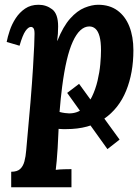

<svg xmlns="http://www.w3.org/2000/svg" viewBox="-20 -531 580 806"><path d="M431 95 262 -141 312 -179 482 55ZM27 255V190Q52 190 64.5 178.5Q77 167 82.5 146.5Q88 126 90 100Q101 -17 108 -102.5Q115 -188 118.5 -246Q122 -304 123.5 -338.5Q125 -373 125 -389Q125 -407 120.5 -412.5Q116 -418 110 -418Q99 -418 87 -401Q75 -384 62 -339L8 -355Q12 -376 21 -403Q30 -430 46 -454.5Q62 -479 85.5 -495Q109 -511 142 -511Q174 -511 199 -492Q224 -473 224 -420Q224 -401 223 -389Q222 -377 220 -360H221Q245 -420 274.5 -453Q304 -486 335 -498.5Q366 -511 392 -511Q440 -511 473 -487Q506 -463 523 -420Q540 -377 540 -320Q540 -225 509.5 -150Q479 -75 416.5 -32Q354 11 258 11Q253 11 243.5 11Q234 11 226 10Q224 58 222 90.5Q220 123 218 144.5Q216 166 214 182Q230 180 250 179.5Q270 179 280 179V255ZM270 -55Q304 -55 327.5 -74.5Q351 -94 366 -125Q381 -156 389.5 -192Q398 -228 401 -261.5Q404 -295 404 -319Q404 -356 398 -378Q392 -400 381 -410Q370 -420 355 -420Q335 -420 317.5 -404Q300 -388 285.5 -356Q271 -324 260 -277Q249 -230 241 -168Q238 -143 235 -116.5Q232 -90 230 -61Q241 -58 252.5 -56.5Q264 -55 270 -55Z"/></svg>

Font: Lora
Style: Italic
Weight: 400
Italic angle: -3°
Designer: Olga Karpushina, Alexei Vanyashin (Cyrillic)
Foundry: Cyreal
Version: Version 3.008